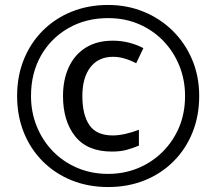

<svg xmlns="http://www.w3.org/2000/svg" viewBox="-20 -744 872 774"><path d="M416 10Q336 10 269 -17Q202 -44 152.5 -93.5Q103 -143 76 -210Q49 -277 49 -357Q49 -437 76 -504Q103 -571 152.5 -620.5Q202 -670 269 -697Q336 -724 416 -724Q492 -724 558.5 -697Q625 -670 675.5 -620.5Q726 -571 754.5 -504Q783 -437 783 -357Q783 -277 756 -210Q729 -143 679.5 -93.5Q630 -44 563 -17Q496 10 416 10ZM416 -43Q480 -43 536 -66Q592 -89 635 -131.5Q678 -174 702 -231Q726 -288 726 -357Q726 -422 703 -479Q680 -536 638.5 -579Q597 -622 540.5 -646.5Q484 -671 416 -671Q326 -671 255.5 -630.5Q185 -590 145 -519.5Q105 -449 105 -357Q105 -292 128 -235Q151 -178 192.5 -135Q234 -92 291 -67.5Q348 -43 416 -43ZM431 -133Q332 -133 283 -194.5Q234 -256 234 -357Q234 -422 257 -472.5Q280 -523 325 -551.5Q370 -580 435 -580Q500 -580 558 -550L529 -489Q479 -515 436 -515Q377 -515 344.5 -473Q312 -431 312 -357Q312 -281 340.5 -239.5Q369 -198 435 -198Q458 -198 486.5 -204.5Q515 -211 540 -221V-157Q516 -147 491 -140Q466 -133 431 -133Z"/></svg>

Font: Noto Sans Multani
Style: Regular
Weight: 400
Designer: Monotype Design Team
Foundry: Monotype Imaging Inc.
Version: Version 2.002; ttfautohint (v1.8.4.7-5d5b)